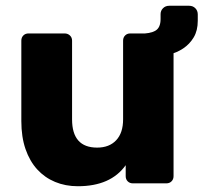

<svg xmlns="http://www.w3.org/2000/svg" viewBox="-20 -636 706 666"><path d="M250 10Q207 10 171 -5Q135 -20 109 -48.5Q83 -77 68.5 -119Q54 -161 54 -216V-495Q54 -506 61 -513Q68 -520 79 -520H204Q215 -520 222.5 -513Q230 -506 230 -495V-222Q230 -124 317 -124Q359 -124 383 -149.5Q407 -175 407 -222V-495Q407 -506 414 -513Q421 -520 432 -520H557Q568 -520 575 -513Q582 -506 582 -495V-25Q582 -14 575 -7Q568 0 557 0H441Q430 0 423 -7Q416 -14 416 -25V-63Q364 10 250 10ZM463 -519Q501 -519 519 -529.5Q537 -540 537 -570V-587Q537 -599 545.5 -607.5Q554 -616 567 -616H636Q649 -616 657.5 -607.5Q666 -599 666 -586V-564Q666 -530 652 -506.5Q638 -483 615.5 -468Q593 -453 565.5 -446.5Q538 -440 510 -440Q498 -440 486.5 -441Q475 -442 464 -444Z"/></svg>

Font: Fz Rubik
Style: Bold
Weight: 700
Designer: Hubert and Fischer
Foundry: Hubert and Fischer
Version: Vit hóa bi FontZin.com